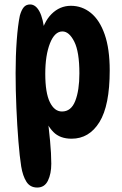

<svg xmlns="http://www.w3.org/2000/svg" viewBox="-20 -640 546 861"><path d="M115 -620Q140 -620 157 -588.5Q174 -557 181 -489L160 -470Q174 -540 211 -577Q248 -614 298 -614Q348 -614 387.5 -582Q427 -550 449.5 -485.5Q472 -421 472 -324Q472 -167 426 -92.5Q380 -18 301 -18Q249 -18 219.5 -48Q190 -78 179 -121L191 -127Q199 -67 204.5 -8.5Q210 50 210 94Q210 139 195 170Q180 201 147 201Q115 201 98.5 175Q82 149 75 106Q68 62 62.5 -7Q57 -76 53.5 -156Q50 -236 50 -312Q50 -390 55 -458.5Q60 -527 69 -570Q76 -595 86.5 -607.5Q97 -620 115 -620ZM260 -499Q225 -499 204 -445.5Q183 -392 183 -309Q183 -224 203.5 -182Q224 -140 258 -140Q299 -140 317.5 -187.5Q336 -235 336 -311Q336 -408 313 -453.5Q290 -499 260 -499Z"/></svg>

Font: DynaPuff Condensed
Style: Regular
Weight: 400
Width: 3
Designer: Toshi Omagari, Jennifer Daniel
Foundry: Google Fonts
Version: Version 2.000